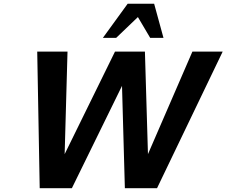

<svg xmlns="http://www.w3.org/2000/svg" viewBox="-20 -995 1197 1015"><path d="M844.2 -794.9H773.9L709 -904.8L594.2 -794.9H523.9L654.8 -975.1H794.9ZM1157.2 -722.2 810.1 0H640.1L625 -541L359.9 0H189.9L176.8 -722.2H336.9L321.8 -180.2L587.9 -722.2H746.1L762.2 -180.2L997.1 -722.2Z"/></svg>

Font: Perun
Style: Bold Italic
Weight: 700
Italic angle: -12°
Foundry: Copyright (c) Stefan Peev, Context Ltd, 2016
Version: Version 001.000